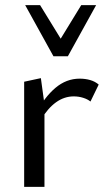

<svg xmlns="http://www.w3.org/2000/svg" viewBox="-20 -727 415 747"><path d="M74 0V-409L139 -423L153 -321V0ZM139 -261 120 -286Q153 -349 195.5 -385Q238 -421 290 -421Q312 -421 331 -415.5Q350 -410 364 -398L332 -332Q321 -341 303.5 -346.5Q286 -352 267 -352Q230 -352 198 -329Q166 -306 139 -261ZM188 -508 203 -555 296 -707H354L244 -508ZM188 -508 78 -707H136L230 -554L244 -508Z"/></svg>

Font: Ysabeau Office Medium
Style: Regular
Weight: 500
Designer: Christian Thalmann (Catharsis Fonts)
Version: Version 2.001;gftools[0.9.30]; featfreeze: tnum,lnum,ss02